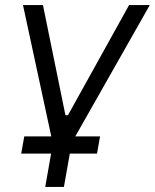

<svg xmlns="http://www.w3.org/2000/svg" viewBox="-20 -540 613 760"><path d="M279 -60 233 200H159L205 -61ZM71 -520H150L239 -84H249L491 -520H573L278 0H183ZM76 0H376L364 68H64Z"/></svg>

Font: Fixel Italic Variable 20240409 Display Thin
Style: Italic
Weight: 100
Italic angle: -10°
Designer: AlfaBravo + MacPaw
Foundry: Kyrylo Tkachov, Marchela Mozhyna, Serhii Makarenko, Maria Weinstein, Zakhar Kryvoshyya
Version: Version 1.211;Glyphs 3.2 (3225)